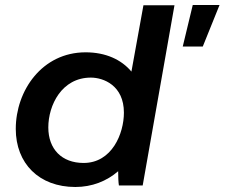

<svg xmlns="http://www.w3.org/2000/svg" viewBox="-20 -741 897 767"><path d="M455 0H550L677 -720H553L505 -455C465 -503 402 -532 322 -532C148 -532 43 -379 43 -226C43 -88 136 6 281 6C347 6 406 -17 452 -57C452 -34 453 -12 455 0ZM343 -431C393 -431 475 -400 475 -291C475 -207 427 -90 314 -90C227 -90 173 -145 173 -232C173 -320 226 -431 343 -431ZM710 -555H790L857 -721H750Z"/></svg>

Font: Fixel Display SemiBold
Style: Italic
Weight: 600
Italic angle: -10°
Designer: AlfaBravo + MacPaw
Foundry: Kyrylo Tkachov, Marchela Mozhyna, Serhii Makarenko, Maria Weinstein, Zakhar Kryvoshyya
Version: Version 1.210;Glyphs 3.2 (3217)